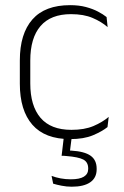

<svg xmlns="http://www.w3.org/2000/svg" viewBox="-20 -516 469 726"><path d="M245 10Q150 10 102.5 -44.2Q55 -98.5 55 -199.5V-287.5Q55 -388.5 102.5 -442.5Q150 -496.5 245 -496.5Q278.5 -496.5 304.8 -489.5Q331 -482.5 350.5 -472.2Q370 -462 383 -451.5L387 -413.5Q363.5 -434 330 -448.2Q296.5 -462.5 248.5 -462.5Q172 -462.5 133.2 -417.5Q94.5 -372.5 94.5 -287V-200.5Q94.5 -116 133.2 -70.5Q172 -25 250 -25Q299.5 -25 333.5 -39.5Q367.5 -54 391 -74L386.5 -35.5Q366 -19 331.5 -4.5Q297 10 245 10ZM252 -3.5 243 67 224 52.5Q228.5 52.5 236 52.8Q243.5 53 249.5 53.5Q299.5 56.5 322.5 72.8Q345.5 89 345.5 122V124Q345.5 156.5 321.2 173.2Q297 190 251.5 190Q231.5 190 212.8 186.2Q194 182.5 181 178.5L175 149Q190.5 155 209 158.5Q227.5 162 248 162Q281 162 297.2 152Q313.5 142 313.5 122.5V121Q313.5 97 294.8 87.2Q276 77.5 231 74Q226.5 73.5 222 73.2Q217.5 73 213 73L222 -3.5Z"/></svg>

Font: Anek Odia Medium ExtraLight
Style: Regular
Weight: 250
Version: Version 1.003